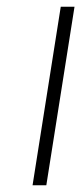

<svg xmlns="http://www.w3.org/2000/svg" viewBox="-20 -552 242 572"><path d="M161 -532H202L118 0H77Z"/></svg>

Font: Exo ExtraLight
Style: Italic
Weight: 275
Italic angle: -9°
Designer: Natanael Gama
Foundry: Natanael Gama
Version: Version 1.500; ttfautohint (v1.6)